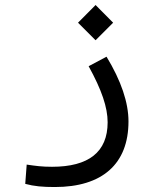

<svg xmlns="http://www.w3.org/2000/svg" viewBox="-20 -523 626 769"><path d="M199.7 226.1C389.6 226.1 494.6 133.8 494.6 -36.6C494.6 -112.3 465.3 -199.2 406.7 -295.9L335 -257.8C387.2 -163.1 411.1 -92.8 411.1 -33.2C411.1 86.4 334.5 145 188.5 145C147.5 145 123.5 141.6 86.9 136.2L81.1 213.4C116.7 223.1 150.4 226.1 199.7 226.1ZM362.8 -361.8 433.1 -432.1 362.8 -502.9 292.5 -432.1Z"/></svg>

Font: Cascadia Mono PL SemiLight
Style: Regular
Weight: 350
Monospace: yes
Designer: Aaron Bell
Foundry: Saja Typeworks
Version: Version 2404.023